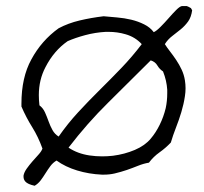

<svg xmlns="http://www.w3.org/2000/svg" viewBox="-20 -549 665 625"><path d="M605.5 -515.6Q602.5 -493.2 592.3 -479Q582 -464.8 568.4 -453.6Q554.7 -442.4 540.5 -431.6Q526.4 -420.9 516.6 -405.3Q523.4 -394.5 533.7 -381.3Q543.9 -368.2 553.7 -353.5Q563.5 -338.9 571.3 -322.3Q579.1 -305.7 582 -287.1Q584 -274.4 584 -261.7Q584 -249 582 -236.3Q578.1 -210 570.3 -184.1Q562.5 -158.2 552.7 -133.3Q543 -108.4 536.1 -85Q519.5 -67.4 499.5 -53.2Q479.5 -39.1 464.8 -19.5Q447.3 -16.6 429.2 -9.3Q411.1 -2 392.6 4.4Q374 10.7 353.5 15.6Q336.9 19.5 318.4 19.5H311.5Q269.5 17.6 231 5.9Q192.4 -5.9 164.1 -26.4Q152.3 -19.5 144 -8.3Q135.7 2.9 128.4 14.6Q121.1 26.4 112.8 37.6Q104.5 48.8 92.8 55.7Q70.3 50.8 62.5 42Q56.6 35.2 56.6 26.4V22.5Q58.6 11.7 66.9 0Q75.2 -11.7 85.4 -23.4Q95.7 -35.2 105.5 -45.9Q115.2 -56.6 118.2 -65.4Q104.5 -103.5 85 -134.8Q65.4 -166 49.8 -202.1V-211.9Q49.8 -296.9 82 -355.5Q115.2 -417 170.9 -457Q202.1 -473.6 239.3 -482.4Q276.4 -491.2 317.4 -496.1Q337.9 -494.1 361.3 -492.2Q384.8 -490.2 407.2 -484.9Q429.7 -479.5 449.2 -469.7Q468.8 -460 480.5 -444.3Q489.3 -448.2 502.4 -461.4Q515.6 -474.6 528.8 -489.7Q542 -504.9 553.7 -516.6Q565.4 -528.3 572.3 -529.3H587.9Q593.8 -527.3 601.6 -522.5ZM510.7 -316.4Q499 -324.2 492.2 -335.9Q485.4 -347.7 470.7 -352.5Q401.4 -283.2 332.5 -215.3Q263.7 -147.5 203.1 -68.4Q232.4 -48.8 271.5 -43Q292 -40 312.5 -40Q330.1 -40 347.7 -42Q385.7 -46.9 418.9 -61Q452.1 -75.2 470.7 -97.7Q487.3 -117.2 500 -143.1Q512.7 -168.9 519.5 -197.3Q524.4 -220.7 524.4 -245.1V-256.8Q522.5 -287.1 510.7 -316.4ZM441.4 -405.3Q419.9 -428.7 388.7 -437.5Q362.3 -445.3 333 -445.3H324.2Q290 -443.4 257.3 -434.6Q224.6 -425.8 200.2 -415Q155.3 -383.8 127.9 -330.1Q106.4 -289.1 106.4 -239.3Q106.4 -222.7 108.4 -206.1Q120.1 -197.3 126.5 -183.1Q132.8 -168.9 138.2 -153.8Q143.6 -138.7 150.9 -125.5Q158.2 -112.3 170.9 -104.5Q200.2 -146.5 234.4 -183.6Q268.6 -220.7 304.7 -256.3Q340.8 -292 375.5 -328.1Q410.2 -364.3 441.4 -405.3Z"/></svg>

Font: Crafty Girls
Style: Regular
Weight: 400
Designer: Crystal Kluge
Foundry: Font Diner, Inc DBA Tart Workshop
Version: Version 1.000